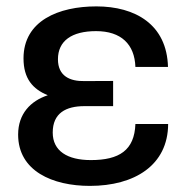

<svg xmlns="http://www.w3.org/2000/svg" viewBox="-20 -576 566 610"><path d="M265.6 14.6C407.2 14.6 513.7 -50.8 514.2 -182.1H410.2C407.2 -98.6 358.9 -67.4 268.6 -67.4C194.3 -67.4 147.5 -96.2 147.5 -154.8C147.5 -216.8 189.5 -238.8 248.5 -238.8H339.4V-318.8L248.5 -318.4C202.6 -317.4 164.1 -334 164.1 -387.7C164.1 -446.3 208 -477.1 285.2 -477.1C365.2 -477.1 407.7 -435.1 410.2 -363.3H513.7C510.3 -498 410.2 -555.7 286.1 -555.7C166.5 -555.7 54.7 -510.3 54.7 -390.6C54.7 -326.2 84 -293 131.8 -273.4C77.1 -255.4 37.6 -214.4 37.6 -148.4C37.6 -32.2 147.5 14.6 265.6 14.6Z"/></svg>

Font: Winston Medium
Style: Regular
Weight: 500
Designer: Vernon Adams, Kim Jin-seong, David Berlow, Cristiano Sobral
Foundry: The Winston Project Authors
Version: Version 3.004